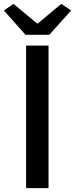

<svg xmlns="http://www.w3.org/2000/svg" viewBox="-38 -973 388 993"><path d="M94 -793H217L330 -919L279 -953L158 -852H153L32 -953L-18 -919ZM97 0H213V-737H97Z"/></svg>

Font: Noto Sans JP Medium
Style: Regular
Weight: 500
Designer: Ryoko NISHIZUKA  (kana, bopomofo & ideographs); Paul D. Hunt (Latin, Greek & Cyrillic); Sandoll Communications , Soo-you
Foundry: Adobe
Version: Version 2.002;hotconv 1.0.116;makeotfexe 2.5.65601